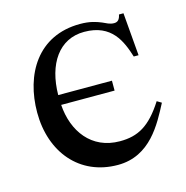

<svg xmlns="http://www.w3.org/2000/svg" viewBox="-78 -534 600 618"><g transform="rotate(-15 222.0 -225.0)"><path d="M415 -156C369 -84 328 -62 268 -62C173 -62 121 -135 115 -224H293V-257H114C115 -360 163 -432 247 -432C339 -432 364 -368 381 -314H397L385 -457H370C367 -442 361 -434 348 -434C333 -434 323 -441 311 -446C294 -453 274 -460 241 -460C99 -460 34 -346 34 -220C34 -88 114 10 242 10C350 10 397 -84 430 -147Z"/></g></svg>

Font: XITS Math
Style: Regular
Weight: 400
Designer: MicroPress Inc., with final additions and corrections provided by Coen Hoffman, Elsevier (retired)
Version: Version 1.302